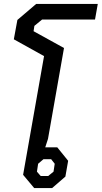

<svg xmlns="http://www.w3.org/2000/svg" viewBox="-20 -952 515 972"><path d="M97 -67 203 -668 50 -753 68 -851 163 -932H475L461 -853H193L154 -821L150 -794L304 -709L223 -249L209 -206H270L325 -138L311 -58L244 0H153ZM224 -61 251 -83 257 -123 239 -146H200L173 -123L167 -83L186 -61Z"/></svg>

Font: Chakra Petch Medium
Style: Italic
Weight: 500
Italic angle: -10°
Designer: Katatrad Aksorn Co.,Ltd.
Foundry: Cadson Demak Co.,Ltd.
Version: Version 1.000; ttfautohint (v1.6)